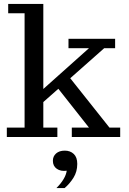

<svg xmlns="http://www.w3.org/2000/svg" viewBox="-20 -702 661 984"><path d="M15 0V-48H106V-634H22V-682H202V-246L436 -455H331V-503H570V-455H514L340 -301L541 -48H596V0H348V-48H436L279 -247L202 -179V-48H274V0ZM269 262Q292 239 305.5 216.5Q319 194 322 173Q291 177 271 163Q251 149 251 122Q251 99 267.5 84.5Q284 70 312 70Q340 70 358 87Q376 104 376 138Q376 178 356.5 209Q337 240 311 262Z"/></svg>

Font: Montagu Slab 144pt
Style: Regular
Weight: 400
Designer: Florian Karsten
Foundry: Florian Karsten
Version: Version 1.000; ttfautohint (v1.8.3)